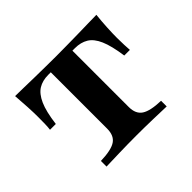

<svg xmlns="http://www.w3.org/2000/svg" viewBox="-104 -558 699 699"><g transform="rotate(-45 246.0 -208.5)"><path d="M91.1 0V-29Q146 -30.6 168.1 -45.6Q190.3 -60.5 190.3 -96V-386.3H177.4Q147.6 -386.3 126.6 -373.4Q105.6 -360.5 91.5 -329Q77.4 -297.6 70.2 -240.3H40.3Q41.9 -251.6 42.3 -268.1Q42.7 -284.7 42.7 -304.8Q42.7 -326.6 41.1 -356.9Q39.5 -387.1 37.1 -416.9Q55.6 -416.9 81.5 -416.1Q107.3 -415.3 136.7 -414.9Q166.1 -414.5 194.4 -414.1Q222.6 -413.7 245.2 -413.7Q268.5 -413.7 297.2 -414.1Q325.8 -414.5 355.2 -414.9Q384.7 -415.3 410.9 -416.1Q437.1 -416.9 455.6 -416.9Q452.4 -387.1 450.8 -356.9Q449.2 -326.6 449.2 -304.8Q449.2 -284.7 450 -268.1Q450.8 -251.6 451.6 -240.3H422.6Q414.5 -297.6 400.8 -329Q387.1 -360.5 365.7 -373.4Q344.4 -386.3 314.5 -386.3H301.6V-96Q301.6 -60.5 324.2 -45.6Q346.8 -30.6 400.8 -29V0Q377.4 -0.8 333.5 -2Q289.5 -3.2 246.8 -3.2Q203.2 -3.2 159.3 -2Q115.3 -0.8 91.1 0Z"/></g></svg>

Font: Playfair
Style: Bold
Weight: 700
Designer: Claus Eggers Sørensen
Foundry: Claus Eggers Sørensen
Version: Version 2.001;gftools[0.9.30]